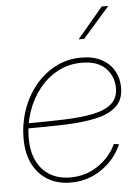

<svg xmlns="http://www.w3.org/2000/svg" viewBox="-53 -786 610 836"><g transform="rotate(-5 251.5 -368.0)"><path d="M222.7 7.8Q165.5 7.8 123 -17.6Q80.6 -43 57.4 -89.6Q34.2 -136.2 34.2 -200.2Q34.2 -264.6 54.4 -324Q74.7 -383.3 112.3 -429.7Q149.9 -476.1 201.4 -503.2Q252.9 -530.3 314.9 -530.3Q368.2 -530.3 404.3 -510.5Q440.4 -490.7 458.5 -458Q476.6 -425.3 476.6 -385.7Q476.6 -332.5 444.8 -303.2Q413.1 -273.9 355.7 -261.2Q298.3 -248.5 220.5 -245.8Q142.6 -243.2 50.3 -243.2V-265.6Q142.1 -265.6 216.3 -268.1Q290.5 -270.5 343.8 -281.2Q397 -292 425.5 -316.7Q454.1 -341.3 454.1 -385.3Q454.1 -436.5 419.2 -472.2Q384.3 -507.8 314.9 -507.8Q257.8 -507.8 210.4 -482.7Q163.1 -457.5 128.7 -414.1Q94.2 -370.6 75.4 -315.4Q56.6 -260.3 56.6 -200.2Q56.6 -143.1 76.4 -101.6Q96.2 -60.1 133.5 -37.4Q170.9 -14.6 222.7 -14.6Q290 -14.6 343.3 -50.3Q396.5 -85.9 423.8 -143.1L446.3 -140.1Q418.5 -75.7 358.6 -33.9Q298.8 7.8 222.7 7.8ZM310.5 -610.4 423.3 -744.1H452.1L335 -610.4Z"/></g></svg>

Font: Inter 28pt Thin
Style: Italic
Weight: 250
Italic angle: -9.3988°
Designer: Rasmus Andersson
Foundry: rsms
Version: Version 4.001;git-66647c0bb